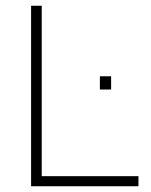

<svg xmlns="http://www.w3.org/2000/svg" viewBox="-20 -647 523 667"><path d="M461 -35V0H88V-627H125V-35ZM366 -336H327V-382H366Z"/></svg>

Font: Blinker ExtraLight
Style: Regular
Weight: 200
Designer: Juergen Huber
Foundry: supertype
Version: Version 1.017;hotconv 1.0.117;makeotfexe 2.5.65602